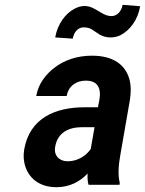

<svg xmlns="http://www.w3.org/2000/svg" viewBox="-20 -770 604 800"><path d="M482 -128 521 -352C526 -383 526 -410 521 -433C505 -501 451 -538 363 -538C301 -538 247 -519 207 -488C173 -462 140 -423 131 -370H258C265 -412 298 -434 338 -434C386 -434 403 -404 394 -353L388 -323H332C212 -323 104 -279 81 -148C77 -125 78 -104 83 -85C97 -30 142 10 215 10C271 10 314 -14 345 -47C344 -28 345 -13 349 0H478L479 -8C471 -41 473 -79 482 -128ZM210 -159C220 -218 267 -240 321 -240H374L358 -149C338 -120 303 -98 262 -98C227 -98 203 -122 210 -159ZM445 -703C422 -703 405 -715 390 -724C374 -733 357 -745 332 -745C318 -745 305 -741 291 -734C253 -714 220 -671 210 -614L283 -609C288 -636 305 -656 328 -656C339 -656 350 -654 358 -650C384 -636 400 -614 441 -614C455 -614 470 -617 483 -624C521 -644 554 -686 564 -744L491 -750C486 -723 468 -703 445 -703Z"/></svg>

Font: Asimov
Style: NarIt
Weight: 500
Designer: Google
Version: Version 2.000980; 2014